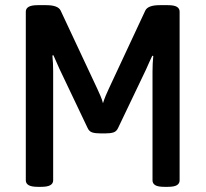

<svg xmlns="http://www.w3.org/2000/svg" viewBox="-20 -722 797 744"><path d="M127 2Q102 2 91 -4.5Q80 -11 80 -23V-677Q80 -689 91 -695.5Q102 -702 127 -702H159Q205 -702 215 -681L357 -378Q363 -365 369.5 -350Q376 -335 379 -322Q383 -335 389.5 -351Q396 -367 402 -379L543 -681Q553 -702 599 -702H630Q655 -702 665.5 -695.5Q676 -689 676 -677V-23Q676 -11 665.5 -4.5Q655 2 630 2H617Q592 2 581.5 -4.5Q571 -11 571 -23V-445Q571 -477 574 -505L570 -506Q564 -493 558 -480Q552 -467 546 -453L438 -227Q432 -213 420 -209Q408 -205 387 -205H371Q349 -205 337 -209Q325 -213 319 -227L210 -456Q204 -469 198.5 -482Q193 -495 187 -508L183 -507Q186 -478 186 -447V-23Q186 -11 175 -4.5Q164 2 139 2Z"/></svg>

Font: Asap Semi Condensed Medium
Style: Regular
Weight: 500
Width: 4
Designer: Pablo Cosgaya
Foundry: Omnibus-Type
Version: Version 3.001; ttfautohint (v1.8.4.7-5d5b)